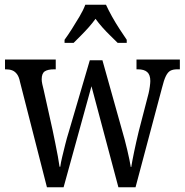

<svg xmlns="http://www.w3.org/2000/svg" viewBox="-20 -786 775 806"><path d="M64 -442Q60 -463 51.5 -474.5Q43 -486 31.5 -490.5Q20 -495 4 -495H1V-536H214V-495H207Q181 -495 168 -486.5Q155 -478 155 -453Q155 -445 157.5 -433Q160 -421 163 -410L201 -239Q206 -215 212 -185.5Q218 -156 223 -129Q228 -102 230 -86H233Q235 -102 241 -127Q247 -152 254 -180Q261 -208 268 -230L357 -533H410L493 -237Q498 -220 503.5 -199.5Q509 -179 514 -157.5Q519 -136 523 -117Q527 -98 529 -85H531Q535 -110 543 -148.5Q551 -187 562 -233L604 -395Q607 -408 609 -423Q611 -438 611 -446Q611 -472 598 -483.5Q585 -495 559 -495H553V-536H735V-495H724Q707 -495 696 -489.5Q685 -484 676.5 -467Q668 -450 660 -417L549 0H477L364 -424L247 0H177ZM251 -619Q265 -638 281.5 -664Q298 -690 314 -717Q330 -744 338 -766H425Q435 -744 450 -717Q465 -690 482 -664Q499 -638 512 -619V-606H474Q459 -621 442 -637.5Q425 -654 409.5 -671.5Q394 -689 381 -707Q368 -689 352.5 -671.5Q337 -654 320.5 -637.5Q304 -621 289 -606H251Z"/></svg>

Font: Noto Serif Condensed
Style: Regular
Weight: 400
Width: 3
Designer: Monotype Design Team
Foundry: Monotype Imaging Inc.
Version: Version 2.015